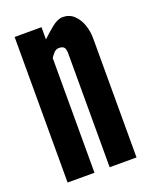

<svg xmlns="http://www.w3.org/2000/svg" viewBox="-111 -617 531 678"><g transform="rotate(-20 154.5 -277.5)"><path d="M25 0V-547H126V-501Q144 -518.5 166.5 -536.8Q189 -555 208 -555Q233 -555 250 -539Q267 -523 275.5 -498.5Q284 -474 284 -448V0H183V-428Q183 -444 177.5 -450.5Q172 -457 159 -457Q148 -457 140.2 -449.2Q132.5 -441.5 126 -431V0Z"/></g></svg>

Font: League Gothic
Style: Regular
Weight: 400
Designer: The League of Moveable Type
Version: Version 2.001